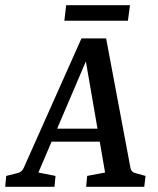

<svg xmlns="http://www.w3.org/2000/svg" viewBox="-33 -720 609 740"><path d="M154 -224H382L394 -174H134ZM470 -72Q471 -66 475.5 -60.5Q480 -55 488 -53L528 -42L523 0H299L303 -42L372 -55L289 -535H320L115 -55L181 -42L177 0H-13L-9 -42L35 -53Q51 -57 58 -72L281 -572H376ZM222 -700H468L460 -640H215Z"/></svg>

Font: Rasa Medium
Style: Italic
Weight: 500
Italic angle: -7.10001°
Designer: Anna Giedrys (Yrsa+Rasa design), David Brezina (Yrsa art-direction, Rasa art-direction, design)
Foundry: Rosetta Type Foundry
Version: Version 2.004